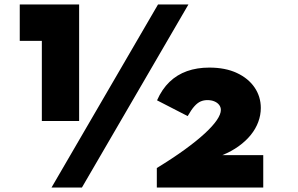

<svg xmlns="http://www.w3.org/2000/svg" viewBox="-20 -845 1343 865"><path d="M168.5 -300V-661H69V-825H336.5V-300ZM212 0 692 -825H829L349 0ZM686.5 0V-88Q758.5 -132 812.5 -171.2Q866.5 -210.5 902.8 -244Q939 -277.5 957 -304Q975 -330.5 975 -349.5Q975 -362.5 967.2 -372.5Q959.5 -382.5 946 -388.2Q932.5 -394 914 -394Q898 -394 884 -388Q870 -382 856 -366.5Q842 -351 825.5 -322L687.5 -393Q709.5 -443 743.5 -475.8Q777.5 -508.5 822.5 -524.5Q867.5 -540.5 923 -540.5Q995.5 -540.5 1047.2 -516.2Q1099 -492 1127 -450.8Q1155 -409.5 1155 -358.5Q1155 -326.5 1143.5 -295.5Q1132 -264.5 1109.8 -237Q1087.5 -209.5 1055.2 -186.2Q1023 -163 981.5 -146H1166V0Z"/></svg>

Font: Spartan Thin Black
Style: Regular
Weight: 900
Version: Version 1.004